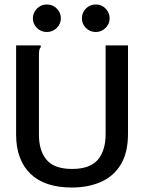

<svg xmlns="http://www.w3.org/2000/svg" viewBox="-20 -826 640 858"><path d="M301 12Q179 12 115.5 -50Q52 -112 52 -225V-623H162V-615Q157 -609 155.5 -601.5Q154 -594 154 -578V-224Q154 -152 188.5 -111.5Q223 -71 302 -71Q382 -71 417 -112Q452 -153 452 -227V-623H552V-228Q552 -145 520.5 -92Q489 -39 432 -13.5Q375 12 301 12ZM189 -683Q163 -683 145 -701Q127 -719 127 -744Q127 -769 145 -787.5Q163 -806 189 -806Q216 -806 234 -787.5Q252 -769 252 -744Q252 -719 233.5 -701Q215 -683 189 -683ZM408 -683Q382 -683 364 -701Q346 -719 346 -744Q346 -770 364 -788Q382 -806 408 -806Q435 -806 452.5 -787Q470 -768 470 -744Q470 -719 451.5 -701Q433 -683 408 -683Z"/></svg>

Font: Inconsolata Expanded SemiBold
Style: Regular
Weight: 600
Width: 7
Monospace: yes
Designer: Raph Levien, Cyreal, Brenton Simpson
Foundry: Raph Levien, Cyreal, Google
Version: Version 3.001; ttfautohint (v1.8.2.53-6de2)